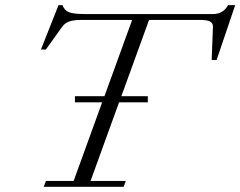

<svg xmlns="http://www.w3.org/2000/svg" viewBox="-20 -717 923 737"><path d="M147.9 0 156.2 -22.5H262.7L372.1 -324.2H267.6V-347.7H380.9L487.3 -640.6H293.5Q264.2 -640.6 246.6 -634.8Q229 -628.9 218.3 -613.8L156.2 -526.9H137.2L204.6 -697.3H219.7Q228 -675.8 246.8 -669.4Q265.6 -663.1 305.7 -663.1H797.4Q836.9 -663.1 855.5 -697.3H882.8L811.5 -486.8H792.5L797.4 -613.8Q797.9 -628.9 785.6 -634.8Q773.4 -640.6 747.6 -640.6H552.2L445.8 -347.7H547.4V-324.2H437L327.6 -22.5H462.9L454.6 0Z"/></svg>

Font: Elstob Light
Style: Italic
Weight: 300
Italic angle: -20°
Designer: Peter S. Baker
Version: Version 1.015